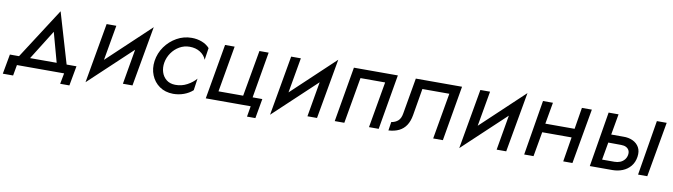

<svg xmlns="http://www.w3.org/2000/svg" viewBox="-39 -995 5532 1579"><g transform="rotate(10 2727.0 -206.0)"><path d="M165 -31H72L373 -498L511 -30H427L347 -322ZM96 0 80 90H-6L24 -75H580L550 90H473L490 0Z M676 41 705 -83 1150 -502 1121 -377ZM777 -72 676 41 764 -460H845ZM1061 0H981L1048 -389L1150 -502Z M1286 -230Q1279 -188 1290.5 -151Q1302 -114 1331 -90.5Q1360 -67 1405 -66Q1459 -65 1505 -90Q1551 -115 1578 -148L1564 -49Q1533 -21 1490.5 -5.5Q1448 10 1401 10Q1334 9 1287 -24Q1240 -57 1218 -111.5Q1196 -166 1205 -230Q1215 -297 1253.5 -351Q1292 -405 1349.5 -437.5Q1407 -470 1474 -470Q1519 -470 1558.5 -455Q1598 -440 1624 -411L1609 -311Q1594 -349 1557 -372Q1520 -395 1470 -395Q1424 -395 1385 -372.5Q1346 -350 1320 -312.5Q1294 -275 1286 -230Z M2132 -75 2103 89H2033L2048 0H1673L1753 -460H1833L1766 -75H1972L2040 -460H2117L2051 -75Z M2217 41 2246 -83 2691 -502 2662 -377ZM2318 -72 2217 41 2305 -460H2386ZM2602 0H2522L2589 -389L2691 -502Z M3117 0H3036L3103 -385H2897L2830 0H2750L2829 -460H3196Z M3653 0H3572L3639 -385H3414L3376 -160Q3367 -108 3344.5 -74Q3322 -40 3285.5 -22Q3249 -4 3198 -1L3209 -73Q3242 -78 3264.5 -97.5Q3287 -117 3294 -160L3346 -460H3732Z M3797 41 3826 -83 4271 -502 4242 -377ZM3898 -72 3797 41 3885 -460H3966ZM4182 0H4102L4169 -389L4271 -502Z M4425 -280H4757L4745 -206H4413ZM4816 -460 4735 0H4658L4733 -460ZM4491 -460 4410 0H4332L4408 -460Z M5441 -460 5360 0H5283L5359 -460ZM5039 -460 4958 0H4880L4956 -460ZM4973 -286H5109Q5154 -287 5189 -270.5Q5224 -254 5242 -222Q5260 -190 5253 -143Q5246 -96 5219.5 -64Q5193 -32 5153.5 -16Q5114 0 5068 0H4925L4936 -70H5073Q5099 -70 5120 -78.5Q5141 -87 5155.5 -104Q5170 -121 5174 -144Q5178 -166 5170.5 -182Q5163 -198 5146 -207Q5129 -216 5104 -216L4962 -217Z"/></g></svg>

Font: Jost
Style: Italic
Weight: 400
Italic angle: -5°
Version: Version 3.710